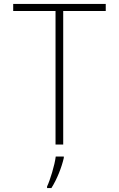

<svg xmlns="http://www.w3.org/2000/svg" viewBox="-20 -734 603 975"><path d="M262 0H301V-678H517V-714H47V-678H262ZM219 213V221H241C270 175 293 116 304 68V61H263C258 104 234 182 219 213Z"/></svg>

Font: Noto Sans Mono SemiCondensed ExtraLight
Style: Regular
Weight: 200
Width: 4
Designer: Monotype Design Team
Foundry: Monotype Imaging Inc.
Version: Version 2.014